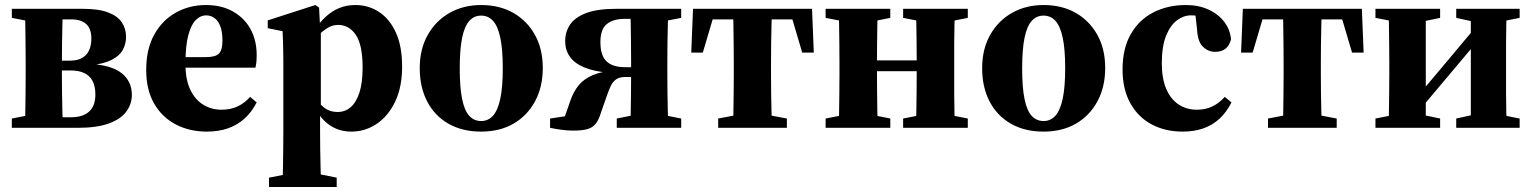

<svg xmlns="http://www.w3.org/2000/svg" viewBox="-20 -508 6087 763"><path d="M27 0V-37L120 -55L160 -42H262Q309 -42 334 -64.5Q359 -87 359 -132Q359 -165 348 -186Q337 -207 315.5 -217.5Q294 -228 260 -228H163V-267H258Q300 -267 321.5 -289.5Q343 -312 343 -355Q343 -394 322.5 -412.5Q302 -431 263 -431H168L120 -419L27 -437V-473H308Q372 -473 410 -458.5Q448 -444 464.5 -418.5Q481 -393 481 -362Q481 -333 467.5 -309Q454 -285 422.5 -269.5Q391 -254 337 -248L335 -254Q422 -250 463 -217.5Q504 -185 504 -131Q504 -94 481.5 -64Q459 -34 411.5 -17Q364 0 288 0ZM78 0Q80 -24 80.5 -60.5Q81 -97 81.5 -137Q82 -177 82 -209V-264Q82 -296 81.5 -336Q81 -376 80.5 -413Q80 -450 78 -473H230Q229 -450 228 -412.5Q227 -375 226.5 -333.5Q226 -292 226 -256V-209Q226 -177 226.5 -137Q227 -97 228 -60.5Q229 -24 230 0Z M802 15Q733 15 678.5 -13.5Q624 -42 592.5 -96.5Q561 -151 561 -230Q561 -313 593 -370.5Q625 -428 679 -458Q733 -488 798 -488Q861 -488 906.5 -462Q952 -436 976 -391.5Q1000 -347 1000 -290Q1000 -274 999 -263Q998 -252 995 -239H623V-281H798Q837 -281 850.5 -295.5Q864 -310 864 -346Q864 -382 855.5 -404Q847 -426 832 -436.5Q817 -447 799 -447Q777 -447 758.5 -429Q740 -411 728.5 -369Q717 -327 717 -253Q717 -192 736 -152Q755 -112 787.5 -92Q820 -72 860 -72Q896 -72 924 -85Q952 -98 974 -123L1000 -101Q980 -62 951.5 -36.5Q923 -11 886 2Q849 15 802 15Z M1049 235V198L1141 180H1228L1318 198V235ZM1102 235Q1104 198 1104.5 160Q1105 122 1105.5 85.5Q1106 49 1106 16V-257Q1106 -286 1105.5 -306.5Q1105 -327 1104.5 -345.5Q1104 -364 1103 -384L1044 -396V-427L1233 -488L1248 -478L1252 -399L1255 -388V-82L1252 -73V16Q1252 48 1252.5 84.5Q1253 121 1254 159.5Q1255 198 1256 235ZM1376 15Q1344 15 1317 4Q1290 -7 1267.5 -29.5Q1245 -52 1226 -87H1207L1215 -137Q1243 -101 1266 -82Q1289 -63 1322 -63Q1351 -63 1373 -81.5Q1395 -100 1408 -139Q1421 -178 1421 -239Q1421 -330 1394 -369.5Q1367 -409 1324 -409Q1301 -409 1281 -396.5Q1261 -384 1243.5 -366.5Q1226 -349 1211 -331L1203 -384H1227Q1249 -418 1274 -441Q1299 -464 1328 -476Q1357 -488 1392 -488Q1445 -488 1487 -460Q1529 -432 1553.5 -378Q1578 -324 1578 -243Q1578 -163 1551 -105.5Q1524 -48 1478 -16.5Q1432 15 1376 15Z M1892 15Q1817 15 1762 -16.5Q1707 -48 1677.5 -105Q1648 -162 1648 -237Q1648 -313 1680 -369.5Q1712 -426 1767 -457Q1822 -488 1892 -488Q1965 -488 2019.5 -457Q2074 -426 2105.5 -370Q2137 -314 2137 -238Q2137 -162 2106 -105Q2075 -48 2020.5 -16.5Q1966 15 1892 15ZM1892 -27Q1920 -27 1939 -48Q1958 -69 1968 -115Q1978 -161 1978 -237Q1978 -313 1968 -359Q1958 -405 1939 -425.5Q1920 -446 1892 -446Q1864 -446 1845 -425Q1826 -404 1816.5 -358Q1807 -312 1807 -236Q1807 -160 1816.5 -114Q1826 -68 1845 -47.5Q1864 -27 1892 -27Z M2429 -473H2687V-437L2595 -419L2549 -433H2462Q2417 -433 2391.5 -412.5Q2366 -392 2366 -341Q2366 -287 2390.5 -264Q2415 -241 2464 -241H2549V-202H2465Q2442 -202 2429 -193Q2416 -184 2408.5 -169Q2401 -154 2394 -134L2369 -63Q2360 -32 2347 -16Q2334 0 2313 5.5Q2292 11 2258 11Q2236 11 2213.5 8Q2191 5 2166 0V-37L2306 -58L2211 -6L2247 -109Q2259 -144 2280 -169.5Q2301 -195 2337 -210Q2373 -225 2428 -228L2400 -219Q2340 -224 2301 -240.5Q2262 -257 2244 -283.5Q2226 -310 2226 -344Q2226 -382 2246 -411Q2266 -440 2310.5 -456.5Q2355 -473 2429 -473ZM2484 0Q2486 -24 2486.5 -60.5Q2487 -97 2487.5 -137Q2488 -177 2488 -209V-264Q2488 -296 2487.5 -336Q2487 -376 2486.5 -413Q2486 -450 2484 -473H2636Q2635 -450 2634 -413Q2633 -376 2632.5 -336Q2632 -296 2632 -264V-209Q2632 -177 2632.5 -137Q2633 -97 2634 -60.5Q2635 -24 2636 0ZM2431 0V-37L2521 -55H2596L2687 -37V0Z M2727 -299 2734 -473H3207L3214 -299H3168L3118 -468L3168 -431H2772L2823 -468L2773 -299ZM2834 0V-37L2929 -55H3012L3107 -37V0ZM2892 0Q2894 -24 2894.5 -60.5Q2895 -97 2895.5 -137Q2896 -177 2896 -209V-264Q2896 -296 2895.5 -336Q2895 -376 2894.5 -413Q2894 -450 2892 -473H3048Q3047 -450 3046 -413Q3045 -376 3044.5 -336Q3044 -296 3044 -264V-209Q3044 -177 3044.5 -137Q3045 -97 3046 -60.5Q3047 -24 3048 0Z M3312 0Q3314 -24 3314.5 -60.5Q3315 -97 3315.5 -137Q3316 -177 3316 -209V-264Q3316 -296 3315.5 -336Q3315 -376 3314.5 -413Q3314 -450 3312 -473H3469Q3467 -450 3466.5 -413Q3466 -376 3465.5 -336Q3465 -296 3465 -264V-226Q3465 -185 3465.5 -142Q3466 -99 3466.5 -61.5Q3467 -24 3469 0ZM3619 0Q3621 -24 3621.5 -61.5Q3622 -99 3622.5 -142Q3623 -185 3623 -226V-264Q3623 -296 3622.5 -336Q3622 -376 3621.5 -413Q3621 -450 3619 -473H3776Q3774 -450 3773 -413Q3772 -376 3772 -336Q3772 -296 3772 -264V-209Q3772 -177 3772 -137Q3772 -97 3773 -60.5Q3774 -24 3776 0ZM3261 0V-37L3354 -55H3428L3518 -37V0ZM3261 -437V-473H3518V-437L3428 -419H3354ZM3569 0V-37L3661 -55H3735L3826 -37V0ZM3569 -437V-473H3826V-437L3735 -419H3661ZM3406 -225V-268H3679V-225Z M4127 15Q4052 15 3997 -16.5Q3942 -48 3912.5 -105Q3883 -162 3883 -237Q3883 -313 3915 -369.5Q3947 -426 4002 -457Q4057 -488 4127 -488Q4200 -488 4254.5 -457Q4309 -426 4340.5 -370Q4372 -314 4372 -238Q4372 -162 4341 -105Q4310 -48 4255.5 -16.5Q4201 15 4127 15ZM4127 -27Q4155 -27 4174 -48Q4193 -69 4203 -115Q4213 -161 4213 -237Q4213 -313 4203 -359Q4193 -405 4174 -425.5Q4155 -446 4127 -446Q4099 -446 4080 -425Q4061 -404 4051.5 -358Q4042 -312 4042 -236Q4042 -160 4051.5 -114Q4061 -68 4080 -47.5Q4099 -27 4127 -27Z M4680 15Q4610 15 4556 -14Q4502 -43 4471.5 -98.5Q4441 -154 4441 -232Q4441 -315 4473.5 -372Q4506 -429 4563 -458.5Q4620 -488 4693 -488Q4744 -488 4783.5 -469.5Q4823 -451 4846 -420Q4869 -389 4872 -351Q4865 -326 4849.5 -314Q4834 -302 4809 -302Q4782 -302 4761 -321.5Q4740 -341 4737 -391L4729 -463L4795 -426Q4774 -437 4754.5 -442Q4735 -447 4713 -447Q4684 -447 4657.5 -427.5Q4631 -408 4614 -366Q4597 -324 4597 -256Q4597 -196 4614.5 -155Q4632 -114 4663.5 -93Q4695 -72 4736 -72Q4758 -72 4777.5 -77.5Q4797 -83 4814.5 -94.5Q4832 -106 4847 -123L4874 -101Q4854 -62 4826.5 -36.5Q4799 -11 4762.5 2Q4726 15 4680 15Z M4912 -299 4919 -473H5392L5399 -299H5353L5303 -468L5353 -431H4957L5008 -468L4958 -299ZM5019 0V-37L5114 -55H5197L5292 -37V0ZM5077 0Q5079 -24 5079.5 -60.5Q5080 -97 5080.5 -137Q5081 -177 5081 -209V-264Q5081 -296 5080.5 -336Q5080 -376 5079.5 -413Q5079 -450 5077 -473H5233Q5232 -450 5231 -413Q5230 -376 5229.5 -336Q5229 -296 5229 -264V-209Q5229 -177 5229.5 -137Q5230 -97 5231 -60.5Q5232 -24 5233 0Z M5446 0V-37L5538 -55H5617L5703 -37V0ZM5767 0V-37L5849 -55H5928L6019 -37V0ZM5497 0Q5499 -24 5499.5 -60.5Q5500 -97 5500.5 -137Q5501 -177 5501 -209V-264Q5501 -296 5500.5 -336Q5500 -376 5499.5 -413Q5499 -450 5497 -473H5646V0ZM5608 -55 5573 -100H5592L5726 -259L5859 -418L5890 -371H5874L5741 -213ZM5825 0V-473H5969Q5967 -450 5966 -413Q5965 -376 5965 -336Q5965 -296 5965 -264V-209Q5965 -177 5965 -137Q5965 -97 5966 -60.5Q5967 -24 5969 0ZM5446 -437V-473H5703V-437L5617 -419H5539ZM5767 -437V-473H6019V-437L5928 -419H5849Z"/></svg>

Font: Source Serif 4 36pt
Style: Bold
Weight: 700
Designer: Frank Grießhammer
Foundry: Adobe Systems Incorporated
Version: Version 4.004;hotconv 1.0.116;makeotfexe 2.5.65601